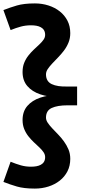

<svg xmlns="http://www.w3.org/2000/svg" viewBox="-20 -898 531 1123"><path d="M184 205Q120 205 79 193Q38 181 0 166L42 48Q74 61 102 69Q130 77 161 77Q178 77 192.5 74.5Q207 72 219 65.5Q231 59 237.5 48Q244 37 244 21Q244 6 234.5 -8Q225 -22 210 -36Q195 -50 178 -66Q161 -82 146 -101Q131 -120 121.5 -143.5Q112 -167 112 -196Q112 -246 140 -278.5Q168 -311 216 -327Q264 -343 323 -343V-330Q264 -330 216 -346Q168 -362 140 -394.5Q112 -427 112 -477Q112 -507 121.5 -530.5Q131 -554 146 -573Q161 -592 178 -608Q195 -624 210 -638Q225 -652 234.5 -665.5Q244 -679 244 -694Q244 -710 237.5 -721Q231 -732 219 -738.5Q207 -745 192.5 -747.5Q178 -750 161 -750Q130 -750 102 -742.5Q74 -735 42 -722L0 -839Q38 -854 79 -866Q120 -878 184 -878Q226 -878 263.5 -866Q301 -854 329.5 -831.5Q358 -809 374.5 -777Q391 -745 391 -704Q391 -674 380.5 -648.5Q370 -623 354 -602Q338 -581 320 -562.5Q302 -544 286 -527Q270 -510 259.5 -494.5Q249 -479 249 -463Q249 -422 282.5 -406Q316 -390 375 -392H431V-282H375Q316 -282 282.5 -266.5Q249 -251 249 -210Q249 -195 259.5 -179.5Q270 -164 286 -147Q302 -130 320 -111.5Q338 -93 354 -71Q370 -49 380.5 -24Q391 1 391 31Q391 72 374.5 104Q358 136 329.5 158.5Q301 181 263.5 193Q226 205 184 205Z"/></svg>

Font: BioRhyme ExtraBold ExtraBold
Style: Regular
Weight: 800
Version: Version 1.600;gftools[0.9.33]